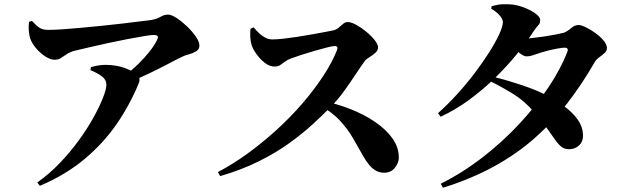

<svg xmlns="http://www.w3.org/2000/svg" viewBox="-20 -821 3000 906"><path d="M569 -465Q604 -491 633.5 -520Q663 -549 685.5 -577.5Q708 -606 720 -630Q728 -646 723.5 -651Q719 -656 704 -656Q693 -656 659.5 -650.5Q626 -645 581.5 -636.5Q537 -628 489 -617.5Q441 -607 398 -597Q355 -587 326 -580Q307 -574 293 -564Q279 -554 266.5 -546.5Q254 -539 238 -539Q218 -539 194 -554.5Q170 -570 150.5 -593Q131 -616 123 -638Q118 -653 116 -674.5Q114 -696 117 -718L131 -722Q153 -698 168 -689Q183 -680 207 -680Q232 -680 271.5 -682.5Q311 -685 359 -689.5Q407 -694 457.5 -699Q508 -704 554 -709.5Q600 -715 636 -719.5Q672 -724 690 -726Q720 -731 737 -741.5Q754 -752 773 -752Q789 -752 813.5 -736Q838 -720 862.5 -696.5Q887 -673 904 -648.5Q921 -624 921 -606Q921 -588 905 -578.5Q889 -569 869.5 -564Q850 -559 837 -552Q810 -539 770.5 -518Q731 -497 683.5 -474.5Q636 -452 585 -430ZM156 40Q213 0 263 -52.5Q313 -105 353.5 -161Q394 -217 422.5 -269Q451 -321 466.5 -361Q482 -401 482 -421Q482 -445 460.5 -461Q439 -477 407 -490L409 -504Q425 -509 443 -512Q461 -515 480 -515Q533 -514 570.5 -499.5Q608 -485 621 -475Q632 -466 636.5 -455Q641 -444 635 -429Q594 -328 531 -236.5Q468 -145 379 -70.5Q290 4 168 56Z M1008 -9Q1079 -46 1149 -97Q1219 -148 1285 -208Q1351 -268 1407 -333Q1463 -398 1505 -462Q1547 -526 1570 -584Q1578 -604 1559 -604Q1547 -603 1521 -596.5Q1495 -590 1462.5 -580.5Q1430 -571 1400.5 -561.5Q1371 -552 1353 -545Q1336 -539 1324.5 -530Q1313 -521 1302.5 -514Q1292 -507 1276 -507Q1252 -507 1229.5 -524.5Q1207 -542 1190 -566Q1173 -590 1167 -609Q1162 -627 1161 -646Q1160 -665 1162 -685L1177 -692Q1189 -677 1203 -664Q1217 -651 1232.5 -643Q1248 -635 1265 -635Q1287 -635 1318 -638.5Q1349 -642 1384.5 -647.5Q1420 -653 1453.5 -659Q1487 -665 1513.5 -670Q1540 -675 1554 -678Q1567 -681 1578 -690.5Q1589 -700 1599 -708.5Q1609 -717 1621 -717Q1637 -717 1661.5 -703.5Q1686 -690 1709.5 -670.5Q1733 -651 1748.5 -631Q1764 -611 1764 -598Q1764 -583 1751 -571.5Q1738 -560 1723 -551Q1708 -542 1702 -534Q1683 -508 1658 -470Q1633 -432 1603.5 -391Q1574 -350 1538 -314Q1504 -279 1456 -235Q1408 -191 1345 -145.5Q1282 -100 1200.5 -59.5Q1119 -19 1019 10ZM1793 -6Q1771 -6 1754 -15.5Q1737 -25 1722 -43Q1707 -61 1693 -86Q1669 -129 1644.5 -171Q1620 -213 1583 -253Q1546 -293 1484 -327L1499 -346Q1568 -332 1633 -306.5Q1698 -281 1749.5 -246Q1801 -211 1831.5 -168.5Q1862 -126 1862 -77Q1862 -53 1843.5 -29.5Q1825 -6 1793 -6Z M2060 46Q2165 -7 2259 -80Q2353 -153 2431.5 -237.5Q2510 -322 2568 -409Q2626 -496 2657 -576Q2665 -596 2644 -596Q2633 -596 2608.5 -591.5Q2584 -587 2559.5 -580.5Q2535 -574 2521 -569Q2505 -564 2492.5 -559.5Q2480 -555 2464 -555Q2452 -555 2432.5 -570Q2413 -585 2391 -603L2411 -642Q2427 -640 2437.5 -639.5Q2448 -639 2458 -639Q2470 -639 2496 -642Q2522 -645 2552 -649.5Q2582 -654 2607 -659Q2632 -664 2642 -667Q2660 -675 2676 -689Q2692 -703 2710 -703Q2722 -703 2744 -692.5Q2766 -682 2789 -665.5Q2812 -649 2828 -630Q2844 -611 2844 -594Q2844 -581 2832.5 -570.5Q2821 -560 2807.5 -550.5Q2794 -541 2787 -529Q2726 -423 2656 -332.5Q2586 -242 2501 -167.5Q2416 -93 2310 -35Q2204 23 2070 65ZM2669 -117Q2647 -116 2632.5 -126Q2618 -136 2603 -156.5Q2588 -177 2565.5 -209.5Q2543 -242 2504 -288Q2456 -344 2404.5 -376Q2353 -408 2295 -437L2310 -458Q2343 -450 2386.5 -437Q2430 -424 2477 -407Q2524 -390 2565 -368Q2607 -346 2644.5 -318Q2682 -290 2705.5 -257.5Q2729 -225 2731 -187Q2733 -156 2714.5 -137Q2696 -118 2669 -117ZM2047 -287Q2093 -328 2137.5 -377Q2182 -426 2221 -477.5Q2260 -529 2289.5 -576Q2319 -623 2336 -660Q2353 -697 2353 -717Q2353 -731 2337.5 -748.5Q2322 -766 2298 -780L2300 -792Q2315 -796 2331 -799Q2347 -802 2373 -801Q2410 -801 2446 -788Q2482 -775 2505.5 -758Q2529 -741 2529 -727Q2529 -711 2521 -703Q2513 -695 2499 -675Q2465 -622 2418 -564.5Q2371 -507 2314.5 -452Q2258 -397 2194 -350Q2130 -303 2059 -270Z"/></svg>

Font: Noto Serif JP ExtraBold
Style: Regular
Weight: 800
Designer: Ryoko NISHIZUKA 西塚涼子 (kana & ideographs); Frank Grießhammer (Latin, Greek & Cyrillic); Wenlong ZHANG 张文龙 (bopomofo); San
Foundry: Adobe
Version: Version 2.003-H1;hotconv 1.1.1;makeotfexe 2.6.0